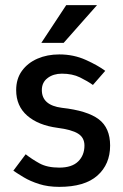

<svg xmlns="http://www.w3.org/2000/svg" viewBox="-20 -720 481 748"><path d="M32 -55 80 -119Q104 -100 134 -83.5Q164 -67 211 -67Q260 -67 284.5 -91Q309 -115 309 -153Q309 -184 284 -199.5Q259 -215 204 -222Q129 -232 86 -269.5Q43 -307 43 -369Q43 -413 65.5 -444Q88 -475 126 -491.5Q164 -508 211 -508Q267 -508 314.5 -486.5Q362 -465 390 -444L342 -389Q321 -404 291.5 -418.5Q262 -433 221 -433Q188 -433 165.5 -416Q143 -399 143 -369Q143 -310 221 -300Q320 -289 364.5 -255.5Q409 -222 409 -153Q409 -80 359.5 -36Q310 8 211 8Q167 8 132.5 -3Q98 -14 73 -29Q48 -44 32 -55ZM358 -700 228 -553H141L238 -700Z"/></svg>

Font: Epunda Sans Medium
Style: Regular
Weight: 500
Designer: Simon Atzbach
Foundry: typofactur
Version: Version 2.204; ttfautohint (v1.8.4.7-5d5b)